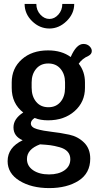

<svg xmlns="http://www.w3.org/2000/svg" viewBox="-20 -738 503 983"><path d="M19 87Q19 17 96 -20Q49 -40 49 -86Q49 -130 99 -162Q40 -208 40 -288V-316Q40 -388 91.5 -434Q143 -480 226 -480Q296 -480 342 -446Q371 -513 407 -513Q426 -513 438 -501.5Q450 -490 450 -477Q450 -461 433 -452Q401 -438 383 -412Q415 -372 415 -316V-288Q415 -216 362 -169Q309 -122 226 -122Q187 -122 157 -134Q138 -121 138 -106Q138 -86 169.5 -77Q201 -68 245.5 -63Q290 -58 334.5 -48.5Q379 -39 410.5 -8Q442 23 442 74Q442 149 382.5 187Q323 225 232 225Q141 225 80 187.5Q19 150 19 87ZM106 -718H166Q166 -686 186.5 -663.5Q207 -641 233 -641Q259 -641 279 -663.5Q299 -686 299 -718H360Q360 -668 321 -630Q282 -592 233 -592Q183 -592 144.5 -629.5Q106 -667 106 -718ZM118 76Q118 112 149.5 133.5Q181 155 231 155Q280 155 310 134Q340 113 340 77Q340 54 326 38.5Q312 23 284.5 15.5Q257 8 237.5 5.5Q218 3 185 1Q118 26 118 76ZM142 -289Q142 -245 165 -217Q188 -189 228 -189Q267 -189 290 -216.5Q313 -244 313 -288V-316Q313 -358 290 -385.5Q267 -413 227 -413Q188 -413 165 -385.5Q142 -358 142 -316Z"/></svg>

Font: TerminalDosisSemiBold
Style: Bold
Weight: 600
Designer: EdgarTolentino, PabloImpallari, IginoMarini
Foundry: EdgarTolentino, PabloImpallari, IginoMarini
Version: Version 1.006